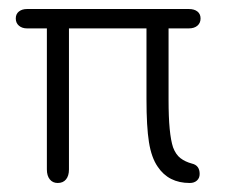

<svg xmlns="http://www.w3.org/2000/svg" viewBox="-20 -398 505 426"><path d="M84 -335V-22Q84 -8 90.5 0Q97 8 108 8Q120 8 126.5 0Q133 -8 133 -22V-335H305V-178Q305 -117 310.5 -82.5Q316 -48 330 -28Q354 8 401 8Q411 8 417 2.5Q423 -3 423 -12Q423 -31 406 -35Q391 -39 380.5 -47Q370 -55 364 -71Q359 -86 356.5 -112Q354 -138 354 -176V-335H399Q411 -335 418 -341Q425 -347 425 -357Q425 -367 418 -372.5Q411 -378 399 -378H40Q29 -378 22 -372.5Q15 -367 15 -357Q15 -347 22 -341Q29 -335 40 -335Z"/></svg>

Font: Beiruti Light
Style: Regular
Weight: 300
Designer: Arlette Boutros
Foundry: Boutros
Version: Version 1.41